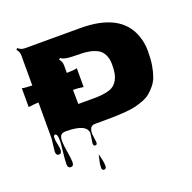

<svg xmlns="http://www.w3.org/2000/svg" viewBox="-165 -834 1312 1314"><g transform="rotate(-20 491.5 -177.0)"><path d="M358.4 120.6 368.7 51.3Q368.7 -20.5 215.3 -20.5Q189 -20.5 178.5 -8.1Q168 4.4 168 33.4Q168 62.5 177 114.5Q186 166.5 186 194.1Q186 221.7 164.1 221.7Q142.1 221.7 142.1 192.6Q142.1 163.6 148.9 105Q155.8 46.4 155.8 25.4Q155.8 -24.4 138.2 -24.4Q126 -24.4 126 -3.9Q126 16.6 132.1 43.7Q138.2 70.8 138.2 84.5Q138.2 113.3 117.2 113.3Q96.2 113.3 96.2 84L106.9 -5.9V-269.5H96.2Q84 -269.5 33.2 -263.2V-400.4Q57.1 -394.5 106.9 -393.6V-610.8Q106.9 -641.1 87.9 -659.7L97.7 -669.9Q117.7 -650.4 146.5 -650.4H549.8Q841.3 -650.4 911.1 -460.4Q931.2 -406.7 931.2 -345.9Q931.2 -285.2 923.8 -241.5Q916.5 -197.8 904.5 -164.8Q892.6 -131.8 871.3 -106.4Q850.1 -81.1 829.1 -63.7Q808.1 -46.4 775.4 -34.2Q742.7 -22 714.8 -15.4Q687 -8.8 645 -5.4Q579.1 0 490.2 0H419.4Q378.4 0 378.4 58.6L386.2 121.1Q386.2 139.6 373.5 139.6Q358.4 139.6 358.4 120.6ZM373.5 -269.5H358.4Q358.4 -234.4 359.4 -167H470.2Q581.5 -167 620.1 -198.2Q654.8 -226.6 664.1 -276.4Q669.4 -304.2 669.4 -344.2Q669.4 -384.3 654.8 -413.6Q640.1 -442.9 615.7 -456.5Q591.3 -470.2 561.5 -476.8Q531.7 -483.4 499.3 -484.1Q466.8 -484.9 438.5 -485.4Q369.1 -486.3 349.6 -505.9L339.8 -496.1Q358.4 -478 358.4 -447.3V-393.6Q408.2 -393.6 433.6 -400.4V-263.2Q428.7 -263.7 417 -265.6Q392.6 -269.5 373.5 -269.5ZM373 204.1Q374 208.5 378.2 224.9Q382.3 241.2 383.8 249Q389.2 271.5 389.2 293.7Q389.2 315.9 373 315.9Q356.9 315.9 356.9 297.6Q356.9 279.3 359.1 265.6Q361.3 252 366.7 230.7Q372.1 209.5 373 204.1Z"/></g></svg>

Font: Nosifer
Style: Regular
Weight: 400
Version: Version 001.002